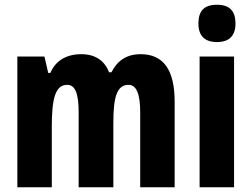

<svg xmlns="http://www.w3.org/2000/svg" viewBox="-20 -788 1060 808"><path d="M572 -560C513 -560 474 -533 449 -484H439C422 -528 386 -560 322 -560C259 -560 213 -532 192 -481H183L167 -550H53V0H198V-255C198 -374 213 -431 263 -431C297 -431 311 -393 311 -316V0H457V-271C457 -380 472 -431 521 -431C554 -431 570 -393 570 -315V0H715V-360C715 -495 667 -560 572 -560Z M893 -768C839 -768 815 -742 815 -689C815 -637 842 -611 893 -611C944 -611 971 -637 971 -689C971 -741 947 -768 893 -768ZM965 -550H820V0H965Z"/></svg>

Font: Noto Sans Armenian ExtraCondensed ExtraBold
Style: Regular
Weight: 800
Width: 2
Designer: Monotype Design Team
Foundry: Monotype Imaging Inc.
Version: Version 2.008